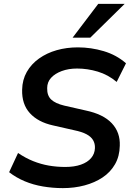

<svg xmlns="http://www.w3.org/2000/svg" viewBox="-20 -959 682 989"><path d="M304 10Q252 10 201.5 1.5Q151 -7 107 -25.5Q63 -44 27 -72L73 -171Q111 -145 151 -129Q191 -113 232 -106Q273 -99 316 -99Q363 -99 397 -111Q431 -123 449.5 -145Q468 -167 469 -196Q470 -219 459.5 -237Q449 -255 425.5 -267.5Q402 -280 363 -288L253 -313Q176 -330 134 -376Q92 -422 94 -497Q95 -548 118 -588.5Q141 -629 181 -657.5Q221 -686 272 -700.5Q323 -715 381 -715Q449 -715 514.5 -695.5Q580 -676 629 -633L581 -537Q537 -574 484 -590Q431 -606 377 -606Q333 -606 298 -593Q263 -580 243 -558Q223 -536 223 -505Q222 -467 243.5 -446.5Q265 -426 311 -415L421 -390Q512 -371 556 -324Q600 -277 597 -208Q596 -154 572.5 -113Q549 -72 508.5 -45Q468 -18 415.5 -4Q363 10 304 10ZM354 -765 486 -939H622L445 -765Z"/></svg>

Font: Nunito Sans 11pt
Style: Bold Italic
Weight: 700
Italic angle: -9°
Version: Version 3.101;gftools[0.9.27]